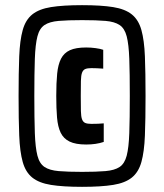

<svg xmlns="http://www.w3.org/2000/svg" viewBox="-20 -716 636 744"><path d="M298 8Q224 8 177.5 0.5Q131 -7 105 -28Q79 -49 68 -88.5Q57 -128 54.5 -190.5Q52 -253 52 -344Q52 -435 54.5 -497.5Q57 -560 68 -599.5Q79 -639 105 -660Q131 -681 177.5 -688.5Q224 -696 298 -696Q372 -696 418.5 -688.5Q465 -681 491 -660Q517 -639 528 -599.5Q539 -560 541.5 -497.5Q544 -435 544 -344Q544 -253 541.5 -190.5Q539 -128 528 -88.5Q517 -49 491 -28Q465 -7 418.5 0.5Q372 8 298 8ZM314 -156Q273 -156 249.5 -167.5Q226 -179 215 -202Q204 -225 201 -260.5Q198 -296 198 -344Q198 -395 201.5 -430.5Q205 -466 216.5 -488.5Q228 -511 251 -521.5Q274 -532 314 -532Q332 -532 350.5 -529.5Q369 -527 380 -523V-450Q367 -451 355.5 -451.5Q344 -452 334 -452Q319 -452 310.5 -448.5Q302 -445 298 -434.5Q294 -424 293.5 -402.5Q293 -381 293 -344Q293 -307 293.5 -285.5Q294 -264 298 -253.5Q302 -243 310.5 -239.5Q319 -236 334 -236Q348 -236 360 -236.5Q372 -237 382 -238V-166Q367 -161 350 -158.5Q333 -156 314 -156ZM298 -50Q353 -50 388.5 -53Q424 -56 443.5 -69Q463 -82 471 -113Q479 -144 481 -200Q483 -256 483 -344Q483 -432 481 -488Q479 -544 471 -575Q463 -606 443.5 -619Q424 -632 389 -635Q354 -638 298 -638Q243 -638 207.5 -635Q172 -632 152.5 -619Q133 -606 125 -575Q117 -544 115 -488Q113 -432 113 -344Q113 -256 115 -200Q117 -144 125 -113Q133 -82 152.5 -69Q172 -56 207.5 -53Q243 -50 298 -50Z"/></svg>

Font: Saira Condensed Black
Style: Regular
Weight: 900
Width: 3
Designer: Hector Gatti with collaboration of the Omnibus-Type team
Foundry: Omnibus-Type
Version: Version 1.101